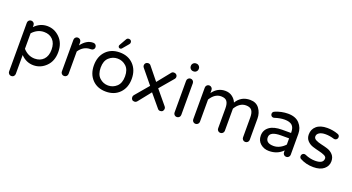

<svg xmlns="http://www.w3.org/2000/svg" viewBox="-58 -1465 4479 2443"><g transform="rotate(20 2182.0 -243.5)"><path d="M341 10Q243 10 170 -66V189Q170 208 157 221.5Q144 235 124 235Q105 235 92 221.5Q79 208 79 189V-470Q79 -489 92 -502Q105 -515 124 -515Q143 -515 156.5 -502Q170 -489 170 -470V-444Q243 -520 341 -520Q438 -520 510.5 -448Q583 -376 583 -255Q583 -134 510.5 -62Q438 10 341 10ZM328 -435Q238 -435 170 -360V-150Q238 -75 328 -75Q402 -75 447 -122Q492 -169 492 -255Q492 -341 447 -388Q402 -435 328 -435Z M963 -520Q982 -520 994.5 -507Q1007 -494 1007 -475Q1007 -456 994 -444Q981 -432 961 -432H956Q860 -432 801 -344V-40Q801 -21 787.5 -8Q774 5 755 5Q736 5 723 -8Q710 -21 710 -40V-469Q710 -488 723 -501.5Q736 -515 755 -515Q774 -515 787.5 -501.5Q801 -488 801 -469V-426Q871 -520 958 -520Z M1322 -520Q1437 -520 1507.5 -447Q1578 -374 1578 -255Q1578 -136 1507.5 -63Q1437 10 1322 10Q1206 10 1136 -63Q1066 -136 1066 -255Q1066 -374 1136 -447Q1206 -520 1322 -520ZM1487 -256Q1487 -347 1437.5 -392Q1388 -437 1322 -437Q1256 -437 1206.5 -392Q1157 -347 1157 -256Q1157 -164 1206.5 -118.5Q1256 -73 1322 -73Q1388 -73 1437.5 -118.5Q1487 -164 1487 -256ZM1371 -722Q1388 -722 1398 -712Q1408 -702 1408 -685Q1408 -671 1398 -660L1329 -578Q1320 -567 1307 -567Q1295 -567 1287.5 -574.5Q1280 -582 1280 -594Q1280 -602 1287 -613L1338 -703Q1348 -722 1371 -722Z M1935 -258 2091 -70Q2102 -58 2102 -41Q2102 -22 2090 -8.5Q2078 5 2056 5Q2034 5 2021 -13L1879 -183L1745 -15Q1730 5 1706 5Q1686 5 1674.5 -7.5Q1663 -20 1663 -41Q1663 -56 1673 -69L1828 -252L1673 -441Q1662 -455 1662 -470Q1662 -490 1675 -502.5Q1688 -515 1707 -515Q1731 -515 1743 -498L1883 -325L2022 -498Q2034 -515 2057 -515Q2077 -515 2090 -502.5Q2103 -490 2103 -472Q2103 -457 2093 -444Z M2281 -515Q2301 -515 2314 -501.5Q2327 -488 2327 -469V-40Q2327 -21 2313.5 -8Q2300 5 2281 5Q2262 5 2249 -8Q2236 -21 2236 -40V-469Q2236 -488 2249 -501.5Q2262 -515 2281 -515ZM2336 -669V-665Q2336 -644 2321 -629Q2306 -614 2285 -614H2279Q2258 -614 2243 -629Q2228 -644 2228 -665V-669Q2228 -690 2243 -705Q2258 -720 2279 -720H2285Q2306 -720 2321 -705Q2336 -690 2336 -669Z M3087 -520Q3169 -520 3211.5 -462Q3254 -404 3254 -328V-40Q3254 -21 3240.5 -8Q3227 5 3208 5Q3189 5 3176 -8Q3163 -21 3163 -40V-310Q3163 -375 3139.5 -405.5Q3116 -436 3061 -436Q2975 -436 2917 -340V-40Q2917 -21 2903.5 -8Q2890 5 2871 5Q2852 5 2839 -8Q2826 -21 2826 -40V-310Q2826 -375 2803 -405.5Q2780 -436 2724 -436Q2638 -436 2580 -340V-40Q2580 -21 2566.5 -8Q2553 5 2534 5Q2515 5 2502 -8Q2489 -21 2489 -40V-469Q2489 -488 2502 -501.5Q2515 -515 2534 -515Q2553 -515 2566.5 -501.5Q2580 -488 2580 -469V-428Q2646 -520 2750 -520Q2806 -520 2846 -490Q2886 -460 2903 -417Q2965 -520 3087 -520Z M3600 -520Q3703 -520 3756 -462Q3809 -404 3809 -323V-40Q3809 -21 3795.5 -8Q3782 5 3763 5Q3744 5 3731 -8Q3718 -21 3718 -40V-66Q3644 10 3530 10Q3462 10 3414.5 -31Q3367 -72 3367 -140Q3367 -214 3425.5 -258Q3484 -302 3597 -302H3718V-310Q3718 -376 3685.5 -405Q3653 -434 3584 -434Q3525 -434 3451 -410Q3443 -408 3438 -408Q3423 -408 3412 -419Q3401 -430 3401 -446Q3401 -473 3427 -484Q3512 -520 3600 -520ZM3564 -70Q3608 -70 3649 -91.5Q3690 -113 3718 -145V-229H3609Q3458 -229 3458 -150Q3458 -70 3564 -70Z M4023 -367Q4023 -339 4054 -323Q4085 -307 4129.5 -297.5Q4174 -288 4218 -274Q4262 -260 4293 -226Q4324 -192 4324 -138Q4324 -74 4273.5 -32Q4223 10 4131 10Q4031 10 3949 -35Q3932 -47 3932 -68Q3932 -84 3943 -96Q3954 -108 3971 -108Q3980 -108 3989 -104Q4056 -74 4125 -74Q4236 -74 4236 -145Q4236 -168 4205 -182.5Q4174 -197 4130 -207Q4086 -217 4042 -231Q3998 -245 3967 -278Q3936 -311 3936 -362Q3936 -432 3986.5 -476Q4037 -520 4131 -520Q4208 -520 4276 -495Q4305 -486 4305 -457Q4305 -441 4293.5 -429Q4282 -417 4265 -417Q4260 -417 4252 -419Q4194 -437 4138 -437Q4084 -437 4053.5 -417.5Q4023 -398 4023 -367Z"/></g></svg>

Font: Varela Round
Style: Regular
Weight: 400
Designer: Joe Prince
Foundry: Joe Prince
Version: Version 1.000